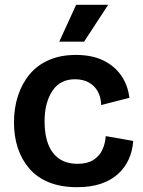

<svg xmlns="http://www.w3.org/2000/svg" viewBox="-20 -764 592 797"><path d="M300 13Q233 13 183.5 -7Q134 -27 102 -64Q70 -101 54 -149.5Q38 -198 38 -256Q38 -315 54.5 -366Q71 -417 103 -455.5Q135 -494 183.5 -515Q232 -536 295 -536Q362 -536 409 -513Q456 -490 483.5 -450Q511 -410 517 -358L400 -328Q399 -361 385.5 -385Q372 -409 348 -422Q324 -435 291 -435Q261 -435 238 -423.5Q215 -412 199 -389Q183 -366 174 -334Q165 -302 165 -260Q165 -204 180.5 -164.5Q196 -125 226.5 -104.5Q257 -84 302 -84Q342 -84 367.5 -100Q393 -116 405 -142.5Q417 -169 419 -199L533 -179Q530 -137 514 -102Q498 -67 469 -41Q440 -15 398 -1Q356 13 300 13ZM329 -591H226L296 -744H429Z"/></svg>

Font: Bricolage Grotesque 36pt SemiBold
Style: Regular
Weight: 600
Designer: Mathieu Triay
Foundry: Atelier Triay
Version: Version 1.001;gftools[0.9.33.dev8+g029e19f]